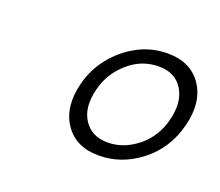

<svg xmlns="http://www.w3.org/2000/svg" viewBox="-61 -796 504 439"><g transform="rotate(20 191.0 -576.0)"><path d="M281.5 -713Q338 -713 364.8 -673Q391.5 -633 376 -572.5Q360.5 -512 314 -475.8Q267.5 -439.5 212 -439.5Q156.5 -439.5 129.5 -479.2Q102.5 -519 118 -580Q127.5 -617.5 151.8 -647.5Q176 -677.5 209.5 -695.2Q243 -713 281.5 -713ZM272.5 -678Q231.5 -678 199 -649.8Q166.5 -621.5 156 -580Q144 -533 163 -503.8Q182 -474.5 221 -474.5Q260 -474.5 293.5 -501.5Q327 -528.5 338 -572.5Q349.5 -618.5 331.2 -648.2Q313 -678 272.5 -678Z"/></g></svg>

Font: Fraunces 144pt S050 SemiBold
Style: Italic
Weight: 600
Italic angle: -16°
Version: Version 1.000; ttfautohint (v1.8.3)